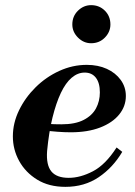

<svg xmlns="http://www.w3.org/2000/svg" viewBox="-20 -714 525 746"><path d="M234 12Q170 12 124.5 -16Q79 -44 54.5 -88.5Q30 -133 30 -184Q30 -236 54 -285.5Q78 -335 118.5 -375Q159 -415 210.5 -438.5Q262 -462 317 -462Q361 -462 395 -446.5Q429 -431 449 -403.5Q469 -376 469 -341Q469 -301 443 -269Q417 -237 369 -218.5Q321 -200 255 -200Q231 -200 204 -202Q177 -204 156 -207Q135 -210 128 -211L133 -241Q150 -234 169.5 -232.5Q189 -231 219 -231Q272 -231 305 -248Q338 -265 353 -293Q368 -321 368 -355Q368 -392 352.5 -412Q337 -432 309 -432Q282 -432 258.5 -412Q235 -392 216.5 -353Q198 -314 184 -257.5Q170 -201 163 -127Q159 -73 179.5 -48Q200 -23 247 -23Q292 -23 341 -48.5Q390 -74 433 -141L455 -124Q419 -63 363.5 -25.5Q308 12 234 12ZM334 -546Q305 -546 283 -568Q261 -590 261 -619Q261 -651 283 -672.5Q305 -694 334 -694Q366 -694 387.5 -672.5Q409 -651 409 -619Q409 -590 387.5 -568Q366 -546 334 -546Z"/></svg>

Font: Libre Bodoni Medium
Style: Italic
Weight: 500
Italic angle: -13°
Designer: Pablo Impallari, Rodrigo Fuenzalida
Foundry: Impallari Type
Version: Version 2.005;gftools[0.9.23]